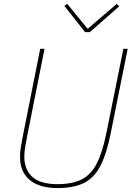

<svg xmlns="http://www.w3.org/2000/svg" viewBox="-20 -947 679 979"><path d="M185 -698H207L122 -271Q113 -227 108.5 -199Q104 -171 104 -148Q104 -82 145 -45Q186 -8 273 -8Q349 -8 397 -32.5Q445 -57 474 -114.5Q503 -172 523 -271L609 -698H631L545 -270Q524 -163 492 -101.5Q460 -40 408 -14Q356 12 273 12Q213 12 170.5 -6Q128 -24 105 -59.5Q82 -95 82 -148Q82 -176 87.5 -205Q93 -234 101 -276ZM438 -783H414L308 -917L323 -927L427 -800L575 -927L588 -915Z"/></svg>

Font: IBM Plex Sans Thin
Style: Italic
Weight: 250
Italic angle: -11.31°
Designer: Mike Abbink, Paul van der Laan, Pieter van Rosmalen
Foundry: Bold Monday
Version: Version 3.201